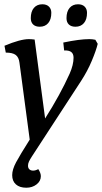

<svg xmlns="http://www.w3.org/2000/svg" viewBox="-20 -659 477 898"><path d="M37 160Q37 134 55.5 99.5Q74 65 119 -6L71 -366Q68 -391 53.5 -402Q39 -413 7 -413L1 -445Q75 -476 115 -476Q126 -476 142 -474L191 -105Q261 -215 306 -315Q324 -356 324 -389Q324 -407 313.5 -415.5Q303 -424 280 -423L276 -460Q352 -476 398 -476Q411 -476 426 -473L437 -454Q430 -424 409.5 -375Q389 -326 359 -280L129 73Q120 87 115.5 96.5Q111 106 111 116Q111 127 117.5 133Q124 139 135 139Q146 139 159 132Q171 150 171 165Q171 188 151 203.5Q131 219 103 219Q72 219 54.5 203.5Q37 188 37 160ZM124 -574Q124 -605 138.5 -622Q153 -639 178 -639Q198 -639 209 -628Q220 -617 220 -599Q220 -568 205.5 -551Q191 -534 166 -534Q146 -534 135 -544.5Q124 -555 124 -574ZM291 -574Q291 -605 305.5 -622Q320 -639 345 -639Q365 -639 376 -628Q387 -617 387 -599Q387 -568 372.5 -551Q358 -534 333 -534Q313 -534 302 -544.5Q291 -555 291 -574Z"/></svg>

Font: Caladea
Style: Italic
Weight: 400
Italic angle: -9°
Designer: Carolina Giovagnoli and Andres Torresi
Foundry: Carolina Giovagnoli & Andres Torresi
Version: Version 1.001